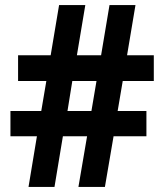

<svg xmlns="http://www.w3.org/2000/svg" viewBox="-20 -734 643 754"><path d="M462 -416H584V-517H479L512 -714H410L377 -517H282L315 -714H212L179 -517H51V-416H162L142 -298H21V-199H125L92 0H194L227 -199H322L288 0H392L426 -199H555V-298H442ZM245 -298 264 -416H359L339 -298Z"/></svg>

Font: Noto Sans Thai Looped SemiCondensed
Style: Bold
Weight: 700
Width: 4
Designer: Sasikarn Vongin, Ben Mitchell
Foundry: The Fontpad Ltd
Version: Version 1.001